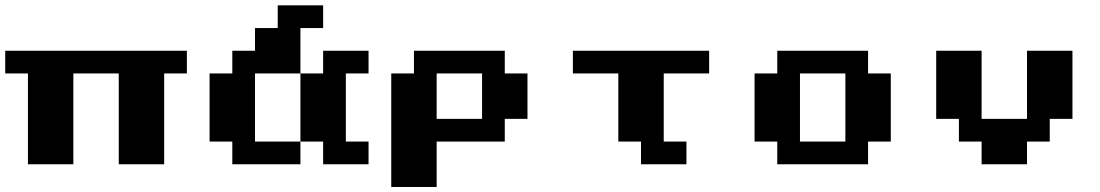

<svg xmlns="http://www.w3.org/2000/svg" viewBox="-20 -628 4207 734"><path d="M86.8 0V-347.2H0V-434H694.4V-347.2H607.6V0H434V-347.2H260.4V0Z M1128.5 -347.2H954.9V-86.8H1128.5V0H868.1V-86.8H781.2V-347.2H868.1V-434H954.9V-520.8H1041.7V-607.6H1215.3V-520.8H1128.5ZM1128.5 -347.2H1215.3V-434H1388.9V-347.2H1302.1V-86.8H1388.9V0H1215.3V-86.8H1128.5Z M1649.3 -173.6H1822.9V-347.2H1649.3ZM1649.3 -86.8V86.8H1475.7V-347.2H1562.5V-434H1909.7V-347.2H1996.5V-173.6H1909.7V-86.8Z M2517.4 -86.8H2604.2V0H2430.6V-86.8H2343.8V-347.2H2170.1V-434H2691V-347.2H2517.4Z M2951.4 0V-86.8H2864.6V-347.2H2951.4V-434H3298.6V-347.2H3385.4V-86.8H3298.6V0ZM3038.2 -86.8H3211.8V-347.2H3038.2Z M3732.6 0V-86.8H3645.8V-173.6H3559V-434H3732.6V-173.6H3906.2V-434H4079.9V-173.6H3993.1V-86.8H3906.2V0Z"/></svg>

Font: 8-bit Operator+ 8
Style: Bold
Weight: 700
Designer: GrandChaos9000
Version: Version 1.3.0 - August 1, 2014